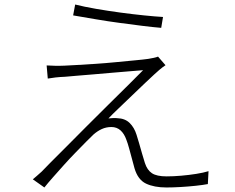

<svg xmlns="http://www.w3.org/2000/svg" viewBox="-20 -796 1040 848"><path d="M312 -776Q352 -766 404 -757Q456 -748 511.5 -740.5Q567 -733 616.5 -728Q666 -723 700 -721L692 -673Q655 -676 607.5 -682Q560 -688 507.5 -695Q455 -702 402.5 -711Q350 -720 303 -728ZM711 -508Q700 -501 684 -487.5Q668 -474 661 -467Q648 -455 622 -430.5Q596 -406 564.5 -375.5Q533 -345 504.5 -318Q476 -291 459 -273Q467 -274 479 -274.5Q491 -275 498 -274Q532 -273 552.5 -253Q573 -233 583 -201Q588 -185 594.5 -163Q601 -141 607.5 -117.5Q614 -94 620 -76Q630 -45 651 -31Q672 -17 716 -17Q746 -17 780.5 -20Q815 -23 846.5 -28Q878 -33 901 -40L898 17Q877 21 844.5 24.5Q812 28 777.5 30Q743 32 715 32Q661 32 625 15Q589 -2 574 -53Q570 -68 563.5 -92Q557 -116 550.5 -140Q544 -164 538 -179Q529 -205 512.5 -220Q496 -235 472 -235Q449 -235 429.5 -226Q410 -217 393 -202Q381 -191 360.5 -170Q340 -149 314 -122.5Q288 -96 262.5 -67.5Q237 -39 214 -13Q191 13 176 32L125 -4Q132 -10 142 -18.5Q152 -27 164 -38Q172 -47 201 -76Q230 -105 272 -147Q314 -189 362 -237.5Q410 -286 458 -333Q506 -380 546.5 -420.5Q587 -461 612 -486Q587 -484 550.5 -481Q514 -478 473 -474.5Q432 -471 392 -467.5Q352 -464 319.5 -461.5Q287 -459 268 -457Q244 -456 226 -454Q208 -452 191 -449L186 -507Q203 -506 223 -505.5Q243 -505 265 -506Q284 -507 320.5 -509Q357 -511 402 -514Q447 -517 492.5 -521.5Q538 -526 576 -529.5Q614 -533 635 -536Q647 -538 659 -540.5Q671 -543 678 -546Z"/></svg>

Font: Noto Sans JP Thin Light
Style: Regular
Weight: 300
Version: Version 2.004-H2;hotconv 1.0.118;makeotfexe 2.5.65603